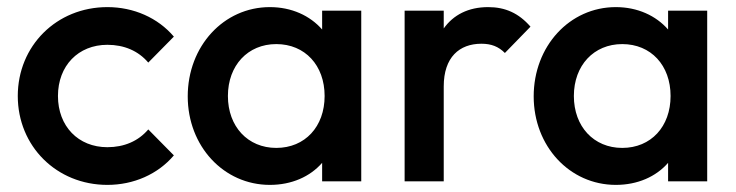

<svg xmlns="http://www.w3.org/2000/svg" viewBox="-20 -510 2070 540"><path d="M282 10C356 10 424 -20 469 -73L397 -146C369 -113 329 -96 282 -96C200 -96 143 -155 143 -240C143 -325 200 -384 282 -384C329 -384 369 -367 397 -334L469 -407C424 -460 356 -490 282 -490C139 -490 30 -381 30 -240C30 -99 139 10 282 10Z M739 10C800 10 852 -13 886 -52V0H996V-480H886V-427C852 -466 800 -490 739 -490C609 -490 508 -380 508 -239C508 -99 609 10 739 10ZM621 -240C621 -326 677 -386 757 -386C838 -386 893 -326 893 -240C893 -154 838 -94 757 -94C677 -94 621 -154 621 -240Z M1118 0H1228V-267C1228 -349 1272 -387 1334 -387C1362 -387 1382 -379 1400 -361L1472 -435C1439 -473 1401 -490 1353 -490C1297 -490 1255 -468 1228 -430V-480H1118Z M1712 10C1773 10 1825 -13 1859 -52V0H1969V-480H1859V-427C1825 -466 1773 -490 1712 -490C1582 -490 1481 -380 1481 -239C1481 -99 1582 10 1712 10ZM1594 -240C1594 -326 1650 -386 1730 -386C1811 -386 1866 -326 1866 -240C1866 -154 1811 -94 1730 -94C1650 -94 1594 -154 1594 -240Z"/></svg>

Font: MV Cash Medium
Style: Regular
Weight: 500
Designer: Rodrigo Fuenzalida
Foundry: fragTYPE
Version: Version 1.100;Glyphs 3.1.2 (3151)